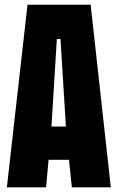

<svg xmlns="http://www.w3.org/2000/svg" viewBox="-20 -798 502 818"><path d="M366.2 -777.8 452.1 0H286.1L273.9 -117.2H187L176.3 0H9.3L97.2 -777.8ZM237.8 -631.8H222.2L199.2 -258.8H260.7Z"/></svg>

Font: Anton
Style: Regular
Weight: 400
Foundry: vernon adams
Version: Version 1.000